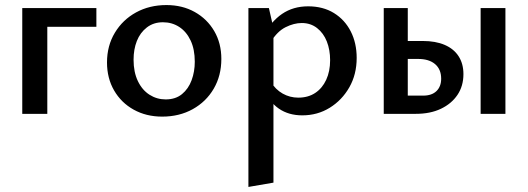

<svg xmlns="http://www.w3.org/2000/svg" viewBox="-20 -450 2087 759"><path d="M68 0V-418H167V0ZM119 -344V-418H361V-344Z M621 11Q558 11 508.5 -16.5Q459 -44 431 -92.5Q403 -141 403 -203Q403 -269 434 -320.5Q465 -372 518 -401Q571 -430 638 -430Q701 -430 750 -402.5Q799 -375 827 -327Q855 -279 855 -217Q855 -151 825 -99.5Q795 -48 742 -18.5Q689 11 621 11ZM635 -57Q674 -57 699.5 -78Q725 -99 737.5 -133Q750 -167 750 -206Q750 -255 733.5 -290Q717 -325 688.5 -343.5Q660 -362 624 -362Q587 -362 560.5 -341.5Q534 -321 521 -288Q508 -255 508 -214Q508 -165 525 -129.5Q542 -94 571 -75.5Q600 -57 635 -57Z M1175 6Q1121 6 1082.5 -20.5Q1044 -47 1026 -96L1050 -127Q1069 -96 1097.5 -80Q1126 -64 1159 -64Q1198 -64 1226 -82.5Q1254 -101 1269.5 -134.5Q1285 -168 1285 -212Q1285 -253 1272 -286Q1259 -319 1233.5 -339Q1208 -359 1173 -359Q1142 -359 1109 -342.5Q1076 -326 1051 -285L1017 -303Q1051 -365 1095 -395Q1139 -425 1198 -425Q1257 -425 1300 -398.5Q1343 -372 1366.5 -326Q1390 -280 1390 -221Q1390 -156 1361 -105Q1332 -54 1283.5 -24Q1235 6 1175 6ZM962 289V-418H1043L1061 -339V272Z M1497 0V-418H1592V-72H1653Q1687 -72 1705.5 -90Q1724 -108 1724 -139Q1724 -176 1700 -196.5Q1676 -217 1633 -217H1567V-288H1651Q1702 -288 1738 -272.5Q1774 -257 1793 -227.5Q1812 -198 1812 -157Q1812 -110 1788.5 -75Q1765 -40 1723 -20Q1681 0 1624 0ZM1880 0V-418H1978V0Z"/></svg>

Font: Ysabeau Infant SemiBold
Style: Regular
Weight: 600
Designer: Christian Thalmann (Catharsis Fonts)
Version: Version 2.002; featfreeze: ss01,ss02,lnum